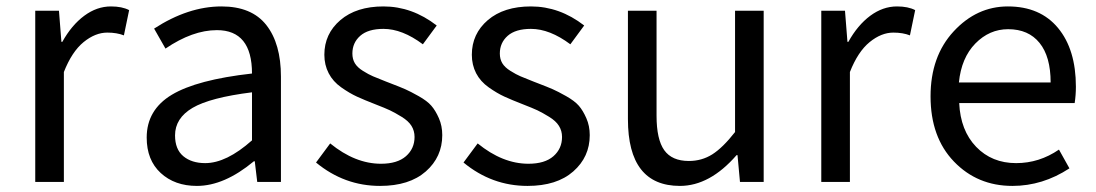

<svg xmlns="http://www.w3.org/2000/svg" viewBox="-20 -577 3475 609"><path d="M91.8 0V-543H167L174.8 -444.3H177.7Q207 -497.1 247.1 -526.9Q287.1 -556.6 332 -556.6Q367.2 -556.6 389.6 -544.9L373 -464.8Q350.6 -473.6 320.3 -473.6Q282.2 -473.6 245.1 -443.4Q208 -413.1 182.6 -348.6V0Z M604.5 12.7Q534.2 12.7 489.7 -28.3Q445.3 -69.3 445.3 -140.6Q445.3 -228.5 524.9 -276.4Q604.5 -324.2 779.3 -343.8Q779.3 -481.4 668 -481.4Q590.8 -481.4 504.9 -422.9L468.8 -486.3Q577.1 -556.6 682.6 -556.6Q778.3 -556.6 824.7 -497.6Q871.1 -438.5 871.1 -334V0H795.9L788.1 -65.4H785.2Q691.4 12.7 604.5 12.7ZM630.9 -59.6Q698.2 -59.6 779.3 -131.8V-284.2Q646.5 -267.6 590.8 -234.9Q535.2 -202.1 535.2 -147.5Q535.2 -103.5 561.5 -81.5Q587.9 -59.6 630.9 -59.6Z M1185.5 12.7Q1072.3 12.7 982.4 -61.5L1027.3 -122.1Q1106.4 -57.6 1188.5 -57.6Q1240.2 -57.6 1267.6 -81.5Q1294.9 -105.5 1294.9 -142.6Q1294.9 -162.1 1285.2 -177.7Q1275.4 -193.4 1253.9 -206.5Q1232.4 -219.7 1216.8 -227.1Q1201.2 -234.4 1170.9 -246.1Q1135.7 -259.8 1112.3 -270.5Q1088.9 -281.2 1062.5 -299.8Q1036.1 -318.4 1022.5 -344.7Q1008.8 -371.1 1008.8 -403.3Q1008.8 -469.7 1059.6 -513.2Q1110.4 -556.6 1196.3 -556.6Q1287.1 -556.6 1365.2 -496.1L1321.3 -436.5Q1255.9 -485.4 1196.3 -485.4Q1147.5 -485.4 1122.6 -463.4Q1097.7 -441.4 1097.7 -407.2Q1097.7 -389.6 1105.5 -376.5Q1113.3 -363.3 1131.3 -352.1Q1149.4 -340.8 1163.1 -335Q1176.8 -329.1 1204.1 -318.4Q1212.9 -315.4 1216.8 -313.5Q1250 -300.8 1265.6 -293.9Q1281.2 -287.1 1308.1 -272Q1335 -256.8 1348.1 -241.7Q1361.3 -226.6 1372.1 -202.1Q1382.8 -177.7 1382.8 -148.4Q1382.8 -79.1 1330.6 -33.2Q1278.3 12.7 1185.5 12.7Z M1653.3 12.7Q1540 12.7 1450.2 -61.5L1495.1 -122.1Q1574.2 -57.6 1656.2 -57.6Q1708 -57.6 1735.4 -81.5Q1762.7 -105.5 1762.7 -142.6Q1762.7 -162.1 1752.9 -177.7Q1743.2 -193.4 1721.7 -206.5Q1700.2 -219.7 1684.6 -227.1Q1668.9 -234.4 1638.7 -246.1Q1603.5 -259.8 1580.1 -270.5Q1556.6 -281.2 1530.3 -299.8Q1503.9 -318.4 1490.2 -344.7Q1476.6 -371.1 1476.6 -403.3Q1476.6 -469.7 1527.3 -513.2Q1578.1 -556.6 1664.1 -556.6Q1754.9 -556.6 1833 -496.1L1789.1 -436.5Q1723.6 -485.4 1664.1 -485.4Q1615.2 -485.4 1590.3 -463.4Q1565.4 -441.4 1565.4 -407.2Q1565.4 -389.6 1573.2 -376.5Q1581.1 -363.3 1599.1 -352.1Q1617.2 -340.8 1630.9 -335Q1644.5 -329.1 1671.9 -318.4Q1680.7 -315.4 1684.6 -313.5Q1717.8 -300.8 1733.4 -293.9Q1749 -287.1 1775.9 -272Q1802.7 -256.8 1815.9 -241.7Q1829.1 -226.6 1839.8 -202.1Q1850.6 -177.7 1850.6 -148.4Q1850.6 -79.1 1798.3 -33.2Q1746.1 12.7 1653.3 12.7Z M2136.7 12.7Q1971.7 12.7 1971.7 -199.2V-543H2062.5V-210Q2062.5 -134.8 2086.9 -100.6Q2111.3 -66.4 2165 -66.4Q2206.1 -66.4 2239.3 -87.4Q2272.5 -108.4 2311.5 -158.2V-543H2402.3V0H2327.1L2319.3 -85H2316.4Q2231.4 12.7 2136.7 12.7Z M2585 0V-543H2660.2L2668 -444.3H2670.9Q2700.2 -497.1 2740.2 -526.9Q2780.3 -556.6 2825.2 -556.6Q2860.4 -556.6 2882.8 -544.9L2866.2 -464.8Q2843.8 -473.6 2813.5 -473.6Q2775.4 -473.6 2738.3 -443.4Q2701.2 -413.1 2675.8 -348.6V0Z M3191.4 12.7Q3080.1 12.7 3005.9 -64.5Q2931.6 -141.6 2931.6 -271.5Q2931.6 -398.4 3004.9 -477.5Q3078.1 -556.6 3176.8 -556.6Q3279.3 -556.6 3335.9 -488.3Q3392.6 -419.9 3392.6 -301.8Q3392.6 -275.4 3388.7 -250H3022.5Q3026.4 -163.1 3076.2 -111.3Q3126 -59.6 3203.1 -59.6Q3276.4 -59.6 3338.9 -102.5L3372.1 -43Q3287.1 12.7 3191.4 12.7ZM3021.5 -315.4H3312.5Q3312.5 -397.5 3277.3 -440.9Q3242.2 -484.4 3177.7 -484.4Q3118.2 -484.4 3073.7 -439Q3029.3 -393.6 3021.5 -315.4Z"/></svg>

Font: GenYoGothic TW TTF Regular
Style: Regular
Weight: 400
Version: Version 1.300